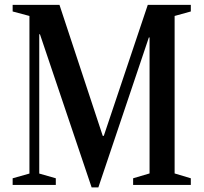

<svg xmlns="http://www.w3.org/2000/svg" viewBox="-20 -782 862 812"><path d="M367.5 10.5 149 -637H146V-48L216 -28V0H33.5V-28L104.5 -48V-714.5L33.5 -733.5V-761.5H231.5L414.5 -207.5H419L605 -761.5H787V-733.5L718.5 -714.5V-48.5L787 -28V0H543V-28L612.5 -48.5V-623.5H609.5L396 10.5Z"/></svg>

Font: Libre Caslon Condensed Medium
Style: Regular
Weight: 500
Designer: Pablo Impallari, Rodrigo Fuenzalida, Katja Schimmel, Ertekin Erdin
Foundry: Pablo Impallari, Rodrigo Fuenzalida
Version: Version 2.000; ttfautohint (v1.8.4.7-5d5b);gftools[0.9.33]